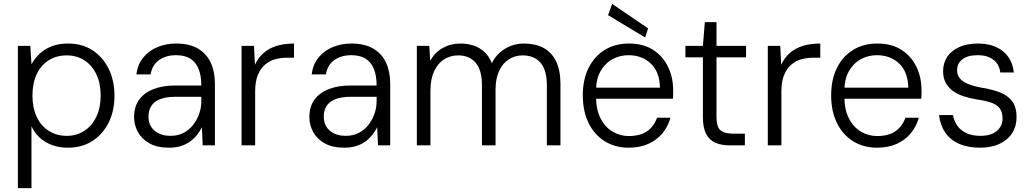

<svg xmlns="http://www.w3.org/2000/svg" viewBox="-20 -748 5305 988"><path d="M72 220V-512H136L142 -417Q158 -447 184 -471.5Q210 -496 246.5 -510Q283 -524 330 -524Q403 -524 456.5 -489Q510 -454 539.5 -393.5Q569 -333 569 -255Q569 -177 539 -117Q509 -57 455.5 -22.5Q402 12 329 12Q266 12 217 -16Q168 -44 142 -98V220ZM324 -49Q374 -49 413.5 -74.5Q453 -100 475.5 -146.5Q498 -193 498 -256Q498 -320 475.5 -366.5Q453 -413 413.5 -438Q374 -463 324 -463Q271 -463 231 -438Q191 -413 169 -366.5Q147 -320 147 -256Q147 -193 169 -146.5Q191 -100 231 -74.5Q271 -49 324 -49Z M849 12Q789 12 749.5 -10Q710 -32 690 -68Q670 -104 670 -145Q670 -199 696 -235Q722 -271 770 -289.5Q818 -308 880 -308H1016Q1016 -358 1002 -393Q988 -428 959.5 -446Q931 -464 886 -464Q834 -464 798.5 -439Q763 -414 755 -365H682Q688 -417 718 -453Q748 -489 792 -506.5Q836 -524 886 -524Q955 -524 999.5 -497.5Q1044 -471 1065 -424.5Q1086 -378 1086 -317V0H1023L1019 -93Q1009 -73 994 -54Q979 -35 958.5 -20Q938 -5 911 3.5Q884 12 849 12ZM858 -49Q895 -49 924 -64Q953 -79 973.5 -105Q994 -131 1005 -162.5Q1016 -194 1016 -228V-250H886Q833 -250 802 -237Q771 -224 757.5 -201Q744 -178 744 -148Q744 -119 757 -97Q770 -75 795.5 -62Q821 -49 858 -49Z M1223 0V-512H1287L1292 -415Q1309 -452 1337 -476Q1365 -500 1404 -512Q1443 -524 1493 -524V-451H1457Q1427 -451 1397.5 -443.5Q1368 -436 1344.5 -416Q1321 -396 1307 -362.5Q1293 -329 1293 -278V0Z M1751 12Q1691 12 1651.5 -10Q1612 -32 1592 -68Q1572 -104 1572 -145Q1572 -199 1598 -235Q1624 -271 1672 -289.5Q1720 -308 1782 -308H1918Q1918 -358 1904 -393Q1890 -428 1861.5 -446Q1833 -464 1788 -464Q1736 -464 1700.5 -439Q1665 -414 1657 -365H1584Q1590 -417 1620 -453Q1650 -489 1694 -506.5Q1738 -524 1788 -524Q1857 -524 1901.5 -497.5Q1946 -471 1967 -424.5Q1988 -378 1988 -317V0H1925L1921 -93Q1911 -73 1896 -54Q1881 -35 1860.5 -20Q1840 -5 1813 3.5Q1786 12 1751 12ZM1760 -49Q1797 -49 1826 -64Q1855 -79 1875.5 -105Q1896 -131 1907 -162.5Q1918 -194 1918 -228V-250H1788Q1735 -250 1704 -237Q1673 -224 1659.5 -201Q1646 -178 1646 -148Q1646 -119 1659 -97Q1672 -75 1697.5 -62Q1723 -49 1760 -49Z M2125 0V-512H2189L2194 -435Q2217 -478 2258 -501Q2299 -524 2349 -524Q2386 -524 2417.5 -513.5Q2449 -503 2473 -480.5Q2497 -458 2511 -423Q2535 -471 2579.5 -497.5Q2624 -524 2676 -524Q2734 -524 2776 -502Q2818 -480 2841 -433.5Q2864 -387 2864 -316V0H2794V-309Q2794 -387 2761.5 -425Q2729 -463 2669 -463Q2631 -463 2599 -443Q2567 -423 2548.5 -383.5Q2530 -344 2530 -287V0H2460V-310Q2460 -387 2427.5 -425Q2395 -463 2338 -463Q2297 -463 2265 -442.5Q2233 -422 2214 -381.5Q2195 -341 2195 -282V0Z M3215 12Q3145 12 3091.5 -21.5Q3038 -55 3008.5 -115.5Q2979 -176 2979 -257Q2979 -339 3009 -399Q3039 -459 3092.5 -491.5Q3146 -524 3216 -524Q3291 -524 3341.5 -491Q3392 -458 3418 -403.5Q3444 -349 3444 -283Q3444 -274 3444 -264Q3444 -254 3443 -240H3031V-297H3376Q3374 -379 3328.5 -421.5Q3283 -464 3214 -464Q3170 -464 3132 -443.5Q3094 -423 3070.5 -382Q3047 -341 3047 -278V-253Q3047 -184 3070.5 -138.5Q3094 -93 3132.5 -70.5Q3171 -48 3215 -48Q3274 -48 3309.5 -72.5Q3345 -97 3361 -142H3430Q3418 -98 3389.5 -63Q3361 -28 3317 -8Q3273 12 3215 12ZM3300 -555 3109 -670 3130 -728 3315 -602Z M3735 0Q3692 0 3661 -13.5Q3630 -27 3613.5 -59Q3597 -91 3597 -145V-453H3507V-512H3597L3607 -634H3667V-512H3819V-453H3667V-145Q3667 -96 3687 -78Q3707 -60 3756 -60H3813V0Z M3931 0V-512H3995L4000 -415Q4017 -452 4045 -476Q4073 -500 4112 -512Q4151 -524 4201 -524V-451H4165Q4135 -451 4105.5 -443.5Q4076 -436 4052.5 -416Q4029 -396 4015 -362.5Q4001 -329 4001 -278V0Z M4493 12Q4423 12 4369.5 -21.5Q4316 -55 4286.5 -115.5Q4257 -176 4257 -257Q4257 -339 4287 -399Q4317 -459 4370.5 -491.5Q4424 -524 4494 -524Q4569 -524 4619.5 -491Q4670 -458 4696 -403.5Q4722 -349 4722 -283Q4722 -274 4722 -264Q4722 -254 4721 -240H4309V-297H4654Q4652 -379 4606.5 -421.5Q4561 -464 4492 -464Q4448 -464 4410 -443.5Q4372 -423 4348.5 -382Q4325 -341 4325 -278V-253Q4325 -184 4348.5 -138.5Q4372 -93 4410.5 -70.5Q4449 -48 4493 -48Q4552 -48 4587.5 -72.5Q4623 -97 4639 -142H4708Q4696 -98 4667.5 -63Q4639 -28 4595 -8Q4551 12 4493 12Z M5024 12Q4961 12 4915.5 -8Q4870 -28 4844 -66Q4818 -104 4812 -156H4884Q4889 -126 4906 -101.5Q4923 -77 4953 -63Q4983 -49 5025 -49Q5062 -49 5087.5 -60.5Q5113 -72 5126 -92.5Q5139 -113 5139 -137Q5139 -172 5124 -191Q5109 -210 5080 -220Q5051 -230 5008 -236Q4971 -242 4939 -252.5Q4907 -263 4883.5 -280Q4860 -297 4846.5 -322Q4833 -347 4833 -381Q4833 -424 4854.5 -456Q4876 -488 4916.5 -506Q4957 -524 5012 -524Q5090 -524 5139.5 -485.5Q5189 -447 5197 -375H5127Q5123 -416 5092.5 -440Q5062 -464 5011 -464Q4959 -464 4932 -442.5Q4905 -421 4905 -386Q4905 -364 4918 -346.5Q4931 -329 4959 -317Q4987 -305 5030 -297Q5081 -289 5122 -274Q5163 -259 5187 -229Q5211 -199 5211 -144Q5211 -98 5188 -62.5Q5165 -27 5123 -7.5Q5081 12 5024 12Z"/></svg>

Font: DM Sans 12pt Light
Style: Regular
Weight: 300
Version: Version 4.004;gftools[0.9.30]